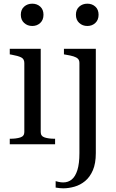

<svg xmlns="http://www.w3.org/2000/svg" viewBox="-20 -783 631 1042"><path d="M155 -642Q129 -642 111 -658.5Q93 -675 93 -703Q93 -731 111 -747Q129 -763 155 -763Q181 -763 198.5 -747Q216 -731 216 -703Q216 -675 198.5 -658.5Q181 -642 155 -642ZM201 -518V-66Q201 -44 222.5 -37Q244 -30 277 -30H279V0H33V-30H35Q68 -30 90 -37Q112 -44 112 -66V-441Q112 -463 95 -471.5Q78 -480 44 -486L33 -488V-518ZM411 48V-441Q411 -456 403 -464Q395 -472 379 -477Q363 -482 338 -486L327 -488V-518H500V48Q500 104 484 141Q468 178 442 199.5Q416 221 384.5 230Q353 239 323 239Q315 239 304.5 238Q294 237 282 235V200Q285 201 297.5 204Q310 207 323 207Q350 207 369.5 191Q389 175 400 140Q411 105 411 48ZM454 -642Q428 -642 410 -658.5Q392 -675 392 -703Q392 -731 410 -747Q428 -763 454 -763Q480 -763 497.5 -747Q515 -731 515 -703Q515 -675 497.5 -658.5Q480 -642 454 -642Z"/></svg>

Font: Roboto Serif 144pt
Style: Regular
Weight: 400
Version: Version 1.008